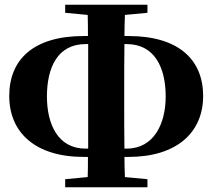

<svg xmlns="http://www.w3.org/2000/svg" viewBox="-20 -779 897 810"><path d="M341 -152C225 -152 178 -254 178 -372C178 -494 223 -593 341 -593H352C352 -530 352 -468 352 -406V-340C352 -277 352 -214 352 -152ZM514 -593C633 -593 679 -493 679 -372C679 -258 630 -152 514 -152H505C504 -215 504 -278 504 -341V-406C504 -468 504 -531 505 -593ZM522 -117C727 -117 837 -221 837 -374C837 -527 734 -627 522 -627H505C505 -657 506 -686 507 -716L602 -725V-759H255V-725L350 -716C351 -686 351 -657 351 -627H333C121 -627 19 -528 19 -374C19 -220 129 -117 333 -117H351C351 -89 351 -60 350 -32L255 -23V11H602V-23L507 -32C506 -60 505 -89 505 -117Z"/></svg>

Font: Noto Serif CJK JP Black
Style: Regular
Weight: 900
Designer: Ryoko NISHIZUKA 西塚涼子 (kana & ideographs); Frank Grießhammer (Latin, Greek & Cyrillic); Wenlong ZHANG 张文龙 (bopomofo); San
Foundry: Adobe Systems Incorporated
Version: Version 1.001;PS 1.001;hotconv 16.6.54;makeotf.lib2.5.65590